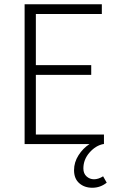

<svg xmlns="http://www.w3.org/2000/svg" viewBox="-20 -679 557 905"><path d="M415 206Q378 206 353.5 184.5Q329 163 329 123Q329 86 350 53Q371 20 402 0H96V-659H460V-613H149V-372H410V-326H149V-45H470V0H467Q431 7 402 40Q373 73 373 115Q373 139 388 152.5Q403 166 423 166Q444 166 466 152L483 182Q453 206 415 206Z"/></svg>

Font: Assistant Light
Style: Regular
Weight: 300
Designer: Hebrew By Ben Nathan, Latin by Paul Hunt
Version: Version 2.001;PS 002.001;hotconv 1.0.88;makeotf.lib2.5.64775